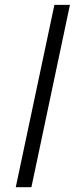

<svg xmlns="http://www.w3.org/2000/svg" viewBox="-20 -783 312 803"><path d="M45.9 0 207.5 -762.7H272.5L111.3 0Z"/></svg>

Font: Open Sans Condensed
Style: Italic
Weight: 400
Width: 3
Italic angle: -12°
Designer: Monotype Design Team
Foundry: Monotype Imaging Inc.
Version: Version 3.000